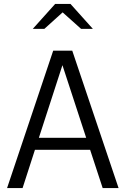

<svg xmlns="http://www.w3.org/2000/svg" viewBox="-20 -958 640 978"><path d="M16 0 251 -700H348L584 0H503L439 -195H158L95 0ZM178 -256H419L298 -626ZM147 -811 261 -938H339L453 -811H393L299 -895L206 -811Z"/></svg>

Font: Red Hat Mono
Style: Regular
Weight: 300
Monospace: yes
Designer: Pentagram, MCKL
Foundry: Pentagram, MCKL
Version: Version 1.023